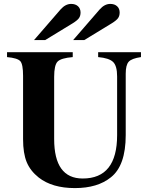

<svg xmlns="http://www.w3.org/2000/svg" viewBox="-20 -943 762 982"><path d="M354 -738 490 -895Q515 -923 544 -923Q566 -923 579 -911Q592 -899 592 -879Q592 -862 584 -850.5Q576 -839 552 -824L411 -738ZM154 -738 290 -895Q315 -923 344 -923Q366 -923 379 -911Q392 -899 392 -879Q392 -862 384 -850.5Q376 -839 352 -824L211 -738ZM701 -676V-651Q653 -644 638 -627Q623 -610 623 -566V-252Q623 -96 547 -36Q479 19 363 19Q247 19 178 -35Q135 -69 116.5 -114Q98 -159 98 -231V-555Q98 -614 84 -630Q70 -646 16 -651V-676H352V-651Q292 -646 274.5 -628Q257 -610 257 -550V-232Q257 -30 403 -30Q579 -30 579 -252V-552Q579 -606 558.5 -626Q538 -646 482 -651V-676Z"/></svg>

Font: STIX
Style: Bold
Weight: 700
Designer: MicroPress Inc., with final additions and corrections provided by Coen Hoffman, Elsevier (retired)
Version: Version 1.1.1